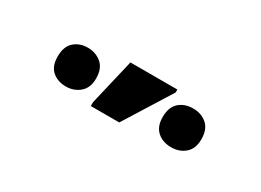

<svg xmlns="http://www.w3.org/2000/svg" viewBox="-21 -974 772 567"><g transform="rotate(30 365.0 -691.0)"><path d="M278 -606V-619L315 -776H475V-766L375 -606ZM185 -619Q157 -619 138.5 -635Q120 -651 120 -684Q120 -718 138.5 -734.5Q157 -751 185 -751Q212 -751 231.5 -734.5Q251 -718 251 -684Q251 -652 231.5 -635.5Q212 -619 185 -619ZM544 -619Q515 -619 496.5 -635.5Q478 -652 478 -684Q478 -718 496.5 -734.5Q515 -751 544 -751Q572 -751 591 -734.5Q610 -718 610 -684Q610 -652 591 -635.5Q572 -619 544 -619Z"/></g></svg>

Font: Noto Sans SemiCondensed
Style: Bold
Weight: 700
Width: 4
Designer: Monotype Design Team
Foundry: Monotype Imaging Inc.
Version: Version 2.013; ttfautohint (v1.8.4.7-5d5b)